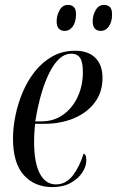

<svg xmlns="http://www.w3.org/2000/svg" viewBox="-20 -753 477 783"><path d="M194 10Q121 10 77 -39Q33 -88 33 -188Q33 -232 43 -281.5Q53 -331 73 -378Q93 -425 123.5 -463Q154 -501 194.5 -523.5Q235 -546 287 -546Q340 -546 369 -517Q398 -488 398 -435Q398 -377 366.5 -335Q335 -293 281 -270.5Q227 -248 159 -248H123Q122 -241 120.5 -217Q119 -193 119 -176Q119 -89 142.5 -45Q166 -1 208 -1Q249 -1 277 -37.5Q305 -74 321 -127Q326 -125 329 -119Q332 -113 332 -98Q332 -75 316 -50Q300 -25 269 -7.5Q238 10 194 10ZM148 -258Q200 -258 238 -285.5Q276 -313 297 -358.5Q318 -404 318 -459Q318 -500 306.5 -517Q295 -534 270 -534Q221 -534 182.5 -458.5Q144 -383 124 -258ZM391 -627Q376 -627 367 -636Q358 -645 358 -667Q358 -690 370 -711.5Q382 -733 404 -733Q419 -733 428 -724.5Q437 -716 437 -694Q437 -664 424 -645.5Q411 -627 391 -627ZM244 -627Q229 -627 220 -636Q211 -645 211 -667Q211 -690 223 -711.5Q235 -733 257 -733Q272 -733 281 -724.5Q290 -716 290 -695Q290 -664 277 -645.5Q264 -627 244 -627Z"/></svg>

Font: Noto Serif Display ExtraCondensed
Style: Italic
Weight: 400
Width: 2
Italic angle: -12°
Designer: Monotype Design Team
Foundry: Monotype Imaging Inc.
Version: Version 2.009